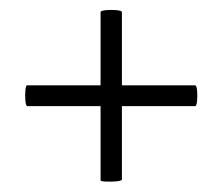

<svg xmlns="http://www.w3.org/2000/svg" viewBox="-20 -378 438 378"><path d="M34 -169Q31 -169 30 -179.5Q29 -190 30 -200Q31 -210 33 -210H364Q367 -210 368 -200Q369 -190 368 -179.5Q367 -169 364 -169ZM220 -25Q220 -22 209.5 -21Q199 -20 188.5 -20.5Q178 -21 178 -23V-354Q178 -357 188.5 -358Q199 -359 209.5 -358Q220 -357 220 -354Z"/></svg>

Font: Cormorant Medium
Style: Italic
Weight: 500
Italic angle: -10°
Designer: Christian Thalmann (Catharsis Fonts)
Foundry: Catharsis Fonts
Version: Version 4.000